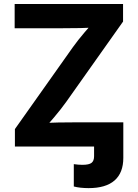

<svg xmlns="http://www.w3.org/2000/svg" viewBox="-20 -748 704 980"><path d="M356.7 203.8V89.8Q368.4 91.5 379.3 92.4Q390.1 93.3 400.3 93.3Q434.5 93.3 447.3 83.2Q460.2 73.1 460.2 49.5V0H609.4V57.7Q609.4 134 564.7 173.1Q520 212.2 432.3 212.2Q410.6 212.2 391.1 210Q371.7 207.9 356.7 203.8ZM56.1 0V-89.2L351.2 -506.1Q378.5 -544.1 411.2 -582.3Q443.8 -620.5 477.2 -658.3L488.5 -610.1Q439.6 -605.6 390.5 -604.7Q341.4 -603.8 292.5 -603.8H54.8V-727.5H608.1V-637.9L318.4 -228.6Q289.7 -188.6 255.7 -148.7Q221.6 -108.7 187.1 -69.2L175.8 -117.5Q227 -122 278 -122.8Q329 -123.7 380 -123.7H609.4V0Z"/></svg>

Font: Inter Variable LoSnoCo
Style: Regular
Weight: 400
Designer: Rasmus Andersson
Foundry: rsms
Version: Version 4.000;git-a52131595; featfreeze: case,dlig,ss01,ss02